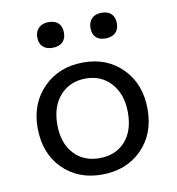

<svg xmlns="http://www.w3.org/2000/svg" viewBox="-79 -750 772 836"><g transform="rotate(-10 307.0 -332.0)"><path d="M189 -565.9Q161.6 -565.9 146.2 -580.6Q130.9 -595.2 130.9 -622.1Q130.9 -647.9 147 -663.6Q163.1 -679.2 189.9 -679.2Q218.8 -679.2 233.9 -664.6Q249 -649.9 249 -622.1Q249 -595.2 233.2 -580.6Q217.3 -565.9 189 -565.9ZM422.9 -565.9Q395.5 -565.9 380.9 -580.6Q366.2 -595.2 366.2 -622.1Q366.2 -647.9 381.6 -663.6Q397 -679.2 423.8 -679.2Q452.6 -679.2 467.8 -664.6Q482.9 -649.9 482.9 -622.1Q482.9 -595.2 467 -580.6Q451.2 -565.9 422.9 -565.9ZM305.2 15.1Q198.7 15.1 131.3 -53.5Q64 -122.1 64 -233.9Q64 -341.3 132.6 -410.6Q201.2 -480 309.1 -480Q415 -480 482.4 -410.9Q549.8 -341.8 549.8 -231Q549.8 -121.6 481.7 -53.2Q413.6 15.1 305.2 15.1ZM307.1 -57.1Q377.9 -57.1 420.4 -103.3Q462.9 -149.4 462.9 -231.9Q462.9 -311.5 419.9 -360.4Q377 -409.2 307.1 -409.2Q237.3 -409.2 194.1 -361.3Q150.9 -313.5 150.9 -232.9Q150.9 -151.4 193.8 -104.2Q236.8 -57.1 307.1 -57.1Z"/></g></svg>

Font: IntelOne Mono
Style: Regular
Weight: 400
Designer: Fred Shallcrass
Foundry: Frere-Jones Type LLC
Version: Version 1.200;hotconv 1.1.0;makeotfexe 2.6.0;FJTRelease1.2